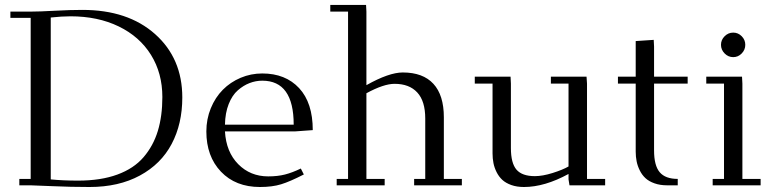

<svg xmlns="http://www.w3.org/2000/svg" viewBox="-20 -749 3114 776"><path d="M22 -676.8V-702.1H104Q139.2 -702.1 201.4 -705.6Q263.7 -709 313 -709Q497.1 -709 606.9 -611.1Q716.8 -513.2 716.8 -355Q716.8 -248.5 673.8 -167.2Q630.9 -85.9 545.4 -39.6Q460 6.8 341.8 6.8Q266.6 6.8 190.9 3.4Q115.2 0 104 0H58.1V-25.9H104V-676.8ZM185.1 -23.9Q234.9 -19 295.9 -19Q387.7 -19 454.3 -43.5Q521 -67.9 560.3 -113.8Q599.6 -159.7 617.9 -219.7Q636.2 -279.8 636.2 -356.9Q636.2 -453.1 590.3 -527.1Q544.4 -601.1 460 -642.1Q375.5 -683.1 265.1 -683.1Q230 -683.1 185.1 -678.2Z M814 -217.8Q814 -267.6 832 -311.5Q850.1 -355.5 880.6 -386.2Q911.1 -417 952.6 -434.6Q994.1 -452.1 1040 -452.1Q1133.8 -452.1 1189 -392.8Q1244.1 -333.5 1244.1 -223.1L1170.9 -217.8H889.2Q894 -134.8 942.9 -85.4Q991.7 -36.1 1064 -36.1Q1102.1 -36.1 1131.8 -43.7Q1161.6 -51.3 1195.8 -67.9L1208 -43.9Q1151.9 -15.1 1116.2 -4.2Q1080.6 6.8 1030.8 6.8Q932.1 6.8 873 -55.2Q814 -117.2 814 -217.8ZM889.2 -245.1H1167Q1167 -422.9 1040 -422.9Q1013.7 -422.9 988.8 -413.3Q963.9 -403.8 941.2 -384Q918.5 -364.3 904.3 -328.4Q890.1 -292.5 889.2 -245.1Z M1314.9 -702.1V-729H1459.5L1460.9 -702.1V-404.8Q1552.2 -456.1 1607.9 -456.1Q1689.5 -456.1 1731.7 -410.2Q1773.9 -364.3 1773.9 -274.9V-25.9H1846.7V0H1653.8V-25.9H1698.7V-270Q1698.7 -340.3 1666.5 -375.2Q1634.3 -410.2 1574.7 -410.2Q1530.8 -410.2 1460.9 -372.1V-25.9H1534.7V0H1340.8V-25.9H1386.7V-702.1Z M1898.9 -411.1V-439H2043.5L2044.9 -411.1V-150.9Q2044.9 -89.4 2067.6 -63.2Q2090.3 -37.1 2141.6 -37.1Q2172.9 -37.1 2213.4 -49.8Q2253.9 -62.5 2277.8 -76.2V-411.1H2206.5V-439H2350.6L2352.5 -411.1V-25.9H2425.8V0H2281.7L2277.8 -23.9V-45.9Q2181.2 6.8 2097.7 6.8Q2068.8 6.8 2046.4 -1.2Q2023.9 -9.3 2010 -22.2Q1996.1 -35.2 1987.1 -53.2Q1978 -71.3 1974.4 -89.8Q1970.7 -108.4 1970.7 -128.9V-411.1Z M2477.5 -411.1V-439H2549.3V-583L2622.1 -587.9L2623.5 -561V-439H2759.3V-411.1H2623.5V-141.1Q2623.5 -79.6 2646.5 -52.7Q2669.4 -25.9 2719.2 -25.9V0H2676.3Q2647.5 0 2625 -8.1Q2602.5 -16.1 2588.6 -29.1Q2574.7 -42 2565.7 -60.3Q2556.6 -78.6 2553 -97.2Q2549.3 -115.7 2549.3 -136.2V-411.1Z M2834.5 -411.1V-439H2979L2980.5 -411.1V-25.9H3054.2V0H2860.4V-25.9H2906.2V-411.1ZM2908.7 -533Q2894 -547.9 2894 -567.9Q2894 -587.9 2908.7 -602.5Q2923.3 -617.2 2943.4 -617.2Q2963.4 -617.2 2977.8 -602.5Q2992.2 -587.9 2992.2 -567.9Q2992.2 -547.9 2977.8 -533Q2963.4 -518.1 2943.4 -518.1Q2923.3 -518.1 2908.7 -533Z"/></svg>

Font: Dehuti
Style: Book
Weight: 400
Version: Version 1.2